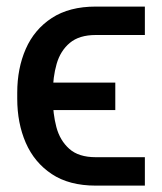

<svg xmlns="http://www.w3.org/2000/svg" viewBox="-20 -566 495 587"><path d="M272.9 -85.4H422.9V1.5H272.9Q191.4 1.5 138.2 -33.9Q85 -69.3 58.8 -129.4Q32.7 -189.5 32.7 -264.2V-282.7Q32.7 -356.9 58.8 -416.5Q85 -476.1 138.4 -511Q191.9 -545.9 272.9 -545.9H422.9V-459H272.9Q222.2 -459 193.4 -434.8Q164.6 -410.6 153.1 -370.4Q141.6 -330.1 141.6 -282.7V-264.2Q141.6 -218.8 152.3 -177.7Q163.1 -136.7 191.7 -111.1Q220.2 -85.4 272.9 -85.4ZM332.5 -313.5V-229.5H70.8V-313.5Z"/></svg>

Font: Inter Cardless
Style: Regular
Weight: 400
Designer: Rasmus Andersson
Foundry: rsms
Version: Version 4.001;git-9221beed3